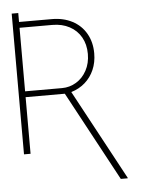

<svg xmlns="http://www.w3.org/2000/svg" viewBox="-61 -802 753 1026"><g transform="rotate(-5 315.5 -289.5)"><path d="M76.2 -754.9V-707H252Q314 -707 361.6 -682.1Q409.2 -657.2 435.5 -611.3Q461.9 -565.4 461.9 -504.9Q461.9 -457 444.6 -417.2Q427.2 -377.4 395.8 -349.9Q364.3 -322.3 321.8 -309.6L582 172.9V175.8H544.9L286.6 -303.7H76.2V0H41V-754.9ZM274.4 -335Q315.4 -335 350.6 -356.2Q385.7 -377.4 406.7 -416.3Q427.7 -455.1 427.7 -504.9Q427.7 -556.2 405.8 -594.7Q383.8 -633.3 344 -654.5Q304.2 -675.8 252 -675.8H76.2V-335Z"/></g></svg>

Font: Pretendard GOV Thin
Style: Regular
Weight: 100
Designer: Base glyphs from Inter by Rasmus Andersson; Hangeul glyphs from Noto Sans CJK(Source Han Sans) by Jang Soo-young and Kan
Foundry: Kil Hyung-jin
Version: Version 1.309